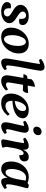

<svg xmlns="http://www.w3.org/2000/svg" viewBox="1238 -2012 786 3303"><g transform="rotate(90 1631.5 -361.0)"><path d="M176.7 12Q129.8 12 93.5 -1Q57.1 -14 36.7 -37.2Q16.2 -60.5 16.2 -90.9Q16.2 -117.5 34.3 -137.1Q52.5 -156.8 88.8 -156.8Q100.3 -156.8 109.5 -154.6Q118.7 -152.4 125.7 -148Q124.7 -140.4 123.7 -132.6Q122.7 -124.8 122.7 -117.1Q122.7 -77.3 141.1 -55.8Q159.4 -34.4 194.4 -34.4Q225.2 -34.4 244.2 -51.6Q263.2 -68.8 263.2 -93.5Q263.2 -118 243.3 -136.8Q223.3 -155.5 193.7 -172.6Q164 -189.7 134.3 -209.7Q104.6 -229.7 84.4 -256.1Q64.2 -282.5 64.2 -319.4Q64.2 -360.7 89.8 -392.7Q115.5 -424.7 159.6 -443.4Q203.7 -462 258.3 -462Q301.9 -462 336.4 -449.9Q371 -437.7 391.3 -414.1Q411.7 -390.4 411.7 -355.2Q411.7 -326.6 395.1 -311Q378.6 -295.3 346.6 -295.3Q336.4 -295.3 325.8 -296.7Q315.1 -298.1 302.1 -302.6Q304.1 -310.1 304.8 -318.2Q305.6 -326.3 305.6 -334.8Q305.6 -374.6 289.3 -395.3Q273 -416 242.1 -416Q215.7 -416 197.7 -399.8Q179.6 -383.6 179.6 -358.8Q179.6 -333.4 199.6 -313.4Q219.5 -293.4 249.2 -274.8Q278.9 -256.2 308.8 -235.7Q338.8 -215.2 358.7 -189.3Q378.7 -163.4 378.7 -128Q378.7 -87.9 351.6 -56.1Q324.5 -24.4 278.9 -6.2Q233.3 12 176.7 12Z M617.4 12Q540.5 12 498.3 -32.3Q456.1 -76.5 456.1 -156Q456.1 -217.9 478.4 -273.1Q500.7 -328.4 539.1 -370.9Q577.5 -413.5 627.9 -437.7Q678.4 -462 734.7 -462Q812.1 -462 855.9 -416.9Q899.8 -371.7 899.8 -291.3Q899.8 -230 877.4 -175.3Q855.1 -120.6 815.9 -78.4Q776.7 -36.1 725.7 -12Q674.7 12 617.4 12ZM654 -36.7Q685.5 -36.7 711.7 -68.9Q737.9 -101.1 754.2 -155Q770.4 -208.9 770.4 -272.8Q770.4 -339.2 751.6 -376.3Q732.7 -413.3 699.9 -413.3Q676.7 -413.3 656.1 -394.4Q635.5 -375.5 619.6 -342.3Q603.6 -309 594.4 -265.7Q585.1 -222.5 585.1 -174.6Q585.1 -108.7 603.4 -72.7Q621.7 -36.7 654 -36.7Z M1056.7 12Q1022.7 12 1004.4 -8.6Q986.2 -29.2 986.2 -66.6Q986.2 -88.3 993.2 -134.4Q1000.2 -180.5 1011.7 -244.9Q1023.3 -309.2 1036.8 -384.2Q1050.4 -459.1 1064.2 -538.3Q1077.9 -617.5 1088.5 -693.8L1132 -645.4Q1124.2 -649.9 1114 -651.8Q1103.7 -653.8 1090 -653.8Q1072.4 -653.8 1052.4 -650.1Q1032.3 -646.4 1011.4 -637.5L993 -672.8Q1026.2 -700.9 1064.4 -717.5Q1102.6 -734 1130.9 -734Q1164.6 -734 1180.9 -714.7Q1197.3 -695.4 1197.3 -666.9Q1197.3 -650.4 1190.8 -610Q1184.3 -569.6 1173.6 -514.7Q1162.9 -459.8 1151.4 -399Q1139.9 -338.3 1129.1 -280Q1118.4 -221.8 1111.9 -175.2Q1105.4 -128.6 1105.4 -101.9Q1105.4 -72 1127.1 -72Q1135.7 -72 1146.3 -75.8Q1156.9 -79.6 1167.7 -85.8L1188.3 -49.8Q1170.9 -31.9 1147.6 -17.8Q1124.3 -3.7 1100.5 4.1Q1076.6 12 1056.7 12Z M1374.4 12Q1325.7 12 1300.9 -14Q1276.1 -39.9 1276.1 -90Q1276.1 -98.6 1278.2 -115.1Q1280.2 -131.6 1284.8 -161Q1289.3 -190.4 1297.4 -237.1Q1305.5 -283.8 1317.6 -351.8Q1329.7 -419.8 1346.3 -513.3Q1374.5 -540.4 1404.6 -553Q1434.6 -565.6 1474.9 -568.5Q1458.2 -473.2 1445.6 -399.7Q1433 -326.2 1423.7 -273.5Q1414.4 -220.7 1408.9 -185.7Q1403.4 -150.7 1400.7 -132.1Q1398 -113.5 1398 -109Q1398 -70.9 1434.1 -70.9Q1453.8 -70.9 1475.4 -80.4Q1496.9 -90 1518 -106.7L1537.3 -71.6Q1516.7 -47.1 1489.4 -28Q1462 -8.9 1432.4 1.5Q1402.9 12 1374.4 12ZM1534.1 -360.9 1256.9 -371Q1260.2 -394.6 1271.6 -412.9Q1282.9 -431.2 1296.4 -436.5L1581.4 -450.6Q1581.4 -436.5 1576 -416.7Q1570.7 -396.9 1560.2 -381.1Q1549.7 -365.3 1534.1 -360.9Z M1755.7 12Q1673.4 12 1631.9 -31.5Q1590.5 -75.1 1590.5 -155.5Q1590.5 -215.2 1612.1 -270.4Q1633.6 -325.6 1672 -368.7Q1710.5 -411.8 1761.6 -436.9Q1812.8 -462 1871.9 -462Q1937.7 -462 1976.5 -433.9Q2015.4 -405.8 2015.4 -360Q2015.4 -306.9 1975.5 -266.4Q1935.6 -226 1860.4 -203.4Q1785.3 -180.9 1678 -180.9L1680 -221Q1725.3 -221 1763.4 -229.2Q1801.6 -237.5 1830.3 -254.9Q1859 -272.3 1874.8 -299Q1890.6 -325.7 1890.6 -361.7Q1890.6 -389 1878.5 -402.8Q1866.5 -416.6 1844.7 -416.6Q1816.2 -416.6 1792.2 -395.3Q1768.2 -374.1 1750.8 -339.2Q1733.4 -304.3 1724 -261.4Q1714.6 -218.5 1714.6 -175.3Q1714.6 -120.6 1737 -91.2Q1759.5 -61.8 1804.4 -61.8Q1841.5 -61.8 1876.7 -80.5Q1911.9 -99.2 1943.6 -134.8L1970.7 -101.1Q1927 -45.3 1873.4 -16.6Q1819.9 12 1755.7 12Z M2153.9 12Q2119.9 12 2101.9 -8.6Q2083.9 -29.2 2083.9 -66.6Q2083.9 -84.6 2089.5 -115.4Q2095.1 -146.2 2104 -184.7Q2112.9 -223.2 2122.4 -264.2Q2132 -305.2 2140.2 -344.1Q2148.3 -382.9 2152 -414.1L2196.1 -374Q2189.4 -377.9 2178.9 -379.8Q2168.4 -381.8 2154.7 -381.8Q2137.1 -381.8 2117 -378.1Q2097 -374.4 2075.5 -365.5L2057.1 -400.8Q2090.3 -429.5 2128.8 -445.7Q2167.3 -462 2195.6 -462Q2231.4 -462 2248.1 -442.7Q2264.7 -423.4 2264.7 -394.9Q2264.7 -376.8 2258.4 -345.5Q2252.2 -314.3 2243.2 -277.2Q2234.2 -240.2 2224.9 -204Q2215.7 -167.8 2209.4 -139.4Q2203.2 -110.9 2203.2 -97.4Q2203.2 -72 2223.7 -72Q2232.9 -72 2243.5 -75.8Q2254.1 -79.6 2264.9 -85.8L2285.5 -49.8Q2268.1 -31.9 2244.8 -17.8Q2221.5 -3.7 2197.7 4.1Q2173.8 12 2153.9 12ZM2220.4 -539.4Q2190.5 -539.4 2175 -555Q2159.4 -570.6 2159.4 -596.4Q2159.4 -623.1 2172.5 -642.2Q2185.6 -661.4 2205.3 -671.9Q2225 -682.4 2242.7 -682.4Q2274 -682.4 2289.8 -666.8Q2305.7 -651.3 2305.7 -625Q2305.7 -598.9 2292.3 -579.6Q2278.9 -560.4 2259.2 -549.9Q2239.5 -539.4 2220.4 -539.4Z M2420 12Q2396.2 12 2387.3 2.4Q2378.4 -7.2 2378.4 -23.3Q2378.4 -39.1 2385.2 -72.6Q2391.9 -106.2 2401.7 -150.9Q2411.5 -195.6 2421 -243.9Q2430.5 -292.3 2437 -337.6Q2443.5 -383 2442.4 -417.4L2488.1 -374Q2483.1 -377.3 2471.7 -379.6Q2460.4 -381.8 2446.7 -381.8Q2429.1 -381.8 2409 -378.1Q2389 -374.4 2367.5 -365.5L2349.1 -400.8Q2382.3 -429.5 2420.8 -445.7Q2459.3 -462 2487.6 -462Q2522.9 -462 2539.5 -442.7Q2556.2 -423.4 2556.2 -394.9Q2556.2 -389 2555.9 -382.6Q2555.6 -376.3 2554.5 -368.8H2558.5Q2577.7 -413.1 2608.6 -437.5Q2639.5 -462 2681.7 -462Q2714.5 -462 2736 -443.6Q2757.5 -425.3 2757.5 -386.6Q2757.5 -348.2 2730.1 -323.7Q2702.8 -299.1 2647.1 -300.1Q2649.1 -307.5 2649.3 -314Q2649.6 -320.4 2649.6 -326.4Q2649.6 -347.8 2641.3 -360.7Q2633 -373.6 2616.2 -373.6Q2585.7 -373.6 2562.3 -324.7Q2538.8 -275.7 2525.3 -193.3L2503.3 -56L2498.1 -113.4L2521.2 -10.2Q2500.1 0.8 2471.4 6.4Q2442.7 12 2420 12Z M2888.4 12Q2828.6 12 2793.8 -29.5Q2759.1 -70.9 2759.1 -157Q2759.1 -222 2779.7 -277.5Q2800.2 -333 2837 -374.5Q2873.7 -416 2922.5 -439Q2971.2 -462 3027 -462Q3070.7 -462 3105.8 -450Q3140.9 -438.1 3169.7 -408.1L3154.1 -370.7Q3143 -381.7 3115.5 -398.6Q3088.1 -415.5 3035.3 -415.5Q2999.5 -415.5 2971.7 -393.3Q2943.9 -371.1 2925.4 -334.2Q2906.9 -297.3 2897.3 -254.2Q2887.7 -211.2 2887.7 -169.1Q2887.7 -135.3 2893.6 -111.4Q2899.6 -87.5 2913 -75.2Q2926.4 -62.9 2947 -62.9Q2971.2 -62.9 2991.4 -82.2Q3011.7 -101.5 3029 -143.6Q3046.4 -185.6 3060.9 -253.5Q3075.4 -321.5 3088.2 -417.7L3160.7 -462Q3185.8 -462 3202.2 -456.9Q3218.6 -451.8 3218.6 -434.4Q3218.6 -429.5 3211.8 -403.6Q3205 -377.6 3195 -339.6Q3185 -301.7 3174.7 -258.2Q3164.5 -214.6 3157.7 -173.6Q3150.9 -132.6 3150.9 -101.2Q3150.9 -85 3156.1 -78.5Q3161.4 -72 3172.5 -72Q3180.8 -72 3191.1 -75.6Q3201.5 -79.2 3213.2 -85.8L3231.5 -49.8Q3206.5 -24.8 3171.4 -6.4Q3136.4 12 3102.6 12Q3079.9 12 3066.2 0.1Q3052.6 -11.9 3047.7 -33.9Q3041.7 -46.8 3039.8 -62.7Q3037.9 -78.6 3039.6 -95.5H3035.6Q3011.3 -42.4 2971.9 -15.2Q2932.4 12 2888.4 12Z"/></g></svg>

Font: Petrona
Style: Italic
Weight: 400
Italic angle: -9°
Designer: Ringo R. Seeber
Foundry: Ringo R. Seeber
Version: Version 2.001; ttfautohint (v1.8.3)